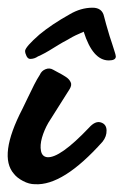

<svg xmlns="http://www.w3.org/2000/svg" viewBox="-79 -472 319 496"><path d="M160.2 -452.1Q185.1 -452.1 189.9 -429.2Q193.4 -414.6 204.1 -378.9Q206.5 -371.1 210.7 -358.9Q214.8 -346.7 215.8 -342.8Q220.2 -329.6 220.2 -326.2Q220.2 -315.9 202.1 -315.9Q160.6 -315.9 137.2 -390.1Q134.8 -388.7 125.5 -384.8Q116.2 -380.9 108.4 -376.7Q100.6 -372.6 91.8 -367.2Q87.4 -365.2 83 -362.5Q78.6 -359.9 71.5 -355.7Q64.5 -351.6 59.1 -348.1Q35.2 -333 19 -326.2Q9.8 -319.8 -1 -319.8Q-6.8 -319.8 -10.5 -327.1Q-14.2 -334.5 -14.2 -340.8Q-12.7 -351.6 22.9 -382.8Q54.7 -409.2 101.1 -435.1Q129.9 -452.1 160.2 -452.1ZM23.9 -278.8Q28.3 -289.1 38.6 -293.2Q48.8 -297.4 58.1 -292Q62.5 -289.6 69.3 -285.9Q76.2 -282.2 80.6 -279.8Q85 -277.3 90.6 -273.7Q96.2 -270 98.9 -266.8Q101.6 -263.7 103.5 -259.8Q105.5 -255.9 104.7 -251.5Q104 -247.1 101.1 -242.2L45.9 -154.8Q35.2 -136.2 29.5 -116.5Q23.9 -96.7 26.9 -82Q29.8 -67.4 43 -65.9Q75.7 -63 150.9 -142.1Q167 -160.2 181.4 -155.8Q195.8 -151.4 196.3 -135.5Q196.8 -119.6 186 -106Q84 8.3 11.2 3.9Q-3.9 3.9 -19.5 -4.4Q-35.2 -12.7 -43 -22.9Q-84 -69.3 -21 -190.9Q-16.1 -200.7 -7.1 -219.7Q2 -238.8 9.3 -253.2Q16.6 -267.6 23.9 -278.8Z"/></svg>

Font: Florida Vibes
Style: Regular
Weight: 400
Italic angle: -30°
Designer: Turbologo.com
Foundry: Turbologo.com
Version: Version 1.000;hotconv 1.0.109;makeotfexe 2.5.65596